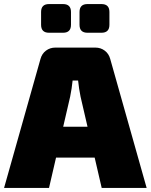

<svg xmlns="http://www.w3.org/2000/svg" viewBox="-29 -924 741 944"><path d="M440 -690Q466 -690 486 -675Q506 -660 513 -634L692 0H471L367 -449Q363 -468 360 -488.5Q357 -509 355 -528H328Q326 -509 323 -488.5Q320 -468 316 -449L212 0H-9L170 -634Q177 -660 197 -675Q217 -690 243 -690ZM525 -301V-149H158V-301ZM470 -904Q509 -904 509 -865V-802Q509 -763 470 -763H401Q362 -763 362 -802V-865Q362 -904 401 -904ZM281 -904Q320 -904 320 -865V-802Q320 -763 281 -763H212Q173 -763 173 -802V-865Q173 -904 212 -904Z"/></svg>

Font: Exo 2 Black
Style: Regular
Weight: 900
Designer: Natanael Gama
Foundry: Natanael Gama
Version: Version 2.010